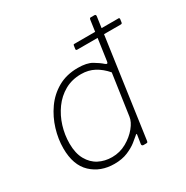

<svg xmlns="http://www.w3.org/2000/svg" viewBox="-171 -886 1010 1040"><g transform="rotate(-30 334.5 -366.0)"><path d="M666 -634Q665 -630 663 -628.5Q661 -627 656 -627H384Q380 -627 378 -629.5Q376 -632 377 -636L380 -656Q381 -660 382 -661Q383 -662 385 -662H664Q666 -662 667.5 -660Q669 -658 669 -655ZM437 0Q432 0 429 -3.5Q426 -7 427 -12L435 -63Q437 -71 434 -71Q431 -71 424 -64Q415 -56 392.5 -38Q370 -20 334.5 -5Q299 10 251 10Q165 10 108.5 -43Q52 -96 52 -201Q52 -259 70 -318.5Q88 -378 123.5 -428.5Q159 -479 212.5 -509.5Q266 -540 337 -540Q393 -540 424.5 -521.5Q456 -503 476 -485Q485 -478 488.5 -481Q492 -484 493 -494L527 -733Q528 -738 529.5 -740Q531 -742 536 -742H559Q567 -742 567 -732L465 -11Q464 -4 462 -2Q460 0 453 0ZM485 -427Q454 -463 417.5 -482.5Q381 -502 336 -502Q278 -502 233 -476.5Q188 -451 157 -408Q126 -365 110 -313Q94 -261 94 -207Q94 -146 116.5 -106Q139 -66 176 -47Q213 -28 258 -28Q307 -28 348.5 -51.5Q390 -75 417 -108Q444 -141 448 -171Z"/></g></svg>

Font: Libre Franklin Thin Thin
Style: Italic
Weight: 250
Italic angle: -8°
Version: Version 3.000